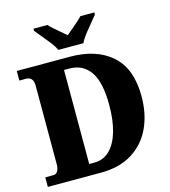

<svg xmlns="http://www.w3.org/2000/svg" viewBox="-132 -1036 1012 1142"><g transform="rotate(-15 374.0 -465.5)"><path d="M20 0V-59H70Q87 -59 96.5 -74.5Q106 -90 106 -115V-600Q106 -629 94 -642Q82 -655 62 -655H20V-714H347Q510 -714 604 -630.5Q698 -547 698 -377Q698 -267 658 -182Q618 -97 539.5 -48.5Q461 0 347 0ZM324 -68Q381 -68 420 -106.5Q459 -145 479 -214Q499 -283 499 -377Q499 -517 454 -582Q409 -647 325 -647H293V-68ZM291 -771Q281 -794 260.5 -820.5Q240 -847 218 -873Q196 -899 181 -918V-931H267Q276 -920 295 -903.5Q314 -887 334 -870Q354 -853 368 -841Q382 -853 402.5 -870Q423 -887 441.5 -903.5Q460 -920 470 -931H556V-918Q541 -899 519 -873Q497 -847 476.5 -820.5Q456 -794 446 -771Z"/></g></svg>

Font: Noto Serif Thai SemiCondensed Black
Style: Regular
Weight: 900
Width: 4
Designer: Monotype Design Team
Foundry: Monotype Imaging Inc.
Version: Version 2.002; ttfautohint (v1.8.4.7-5d5b)